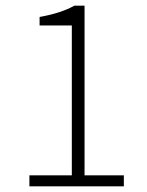

<svg xmlns="http://www.w3.org/2000/svg" viewBox="-20 -659 519 679"><path d="M84 0V-39H234V-569H120V-599Q159 -606 189.5 -616Q220 -626 243 -639H279V-39H418V0Z"/></svg>

Font: Source Sans 3 Light
Style: Regular
Weight: 300
Designer: Paul D. Hunt
Foundry: Adobe
Version: Version 3.052;hotconv 1.1.0;makeotfexe 2.6.0